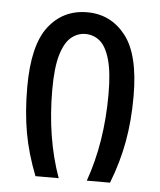

<svg xmlns="http://www.w3.org/2000/svg" viewBox="-45 -586 521 626"><g transform="rotate(5 216.0 -273.5)"><path d="M94 0Q66 -71 54 -138.5Q42 -206 42 -287Q42 -424 89.5 -485.5Q137 -547 216 -547Q293 -547 341.5 -485.5Q390 -424 390 -287Q390 -207 377.5 -138Q365 -69 338 0H262Q308 -129 308 -287Q308 -359 296 -400.5Q284 -442 263.5 -459Q243 -476 216 -476Q191 -476 170 -459Q149 -442 136.5 -400.5Q124 -359 124 -286Q124 -128 170 0Z"/></g></svg>

Font: Noto Sans Georgian ExtraCondensed
Style: Regular
Weight: 400
Width: 2
Designer: Monotype Design Team, Akaki Razmadze
Foundry: Google LLC
Version: Version 2.005; ttfautohint (v1.8.4.7-5d5b)